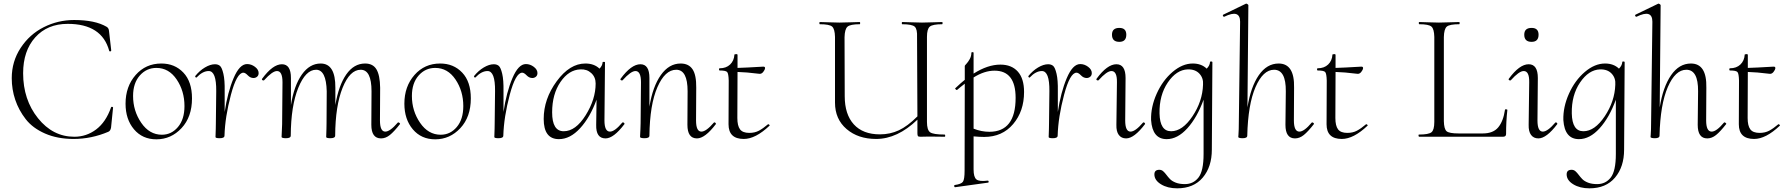

<svg xmlns="http://www.w3.org/2000/svg" viewBox="-20 -745 9721 1046"><path d="M381 12Q293 12 225.5 -17.5Q158 -47 120 -96Q82 -145 63 -201.5Q44 -258 44 -319Q44 -410 92.5 -484Q141 -558 218.5 -597Q296 -636 384 -636Q498 -636 561 -599Q573 -592 574 -575L586 -470Q586 -466 581 -465Q576 -464 575 -468Q535 -615 349 -615Q238 -615 172 -541.5Q106 -468 106 -346Q106 -202 187 -101Q268 0 385 0Q451 0 504 -40Q557 -80 585 -160Q586 -164 591 -163Q596 -162 596 -159L585 -50Q582 -32 570 -27Q478 12 381 12Z M832 14Q756 14 710 -40.5Q664 -95 664 -180Q664 -274 719 -336.5Q774 -399 859 -399Q932 -399 979 -349.5Q1026 -300 1026 -209Q1026 -108 969 -47Q912 14 832 14ZM862 -11Q914 -11 949.5 -53Q985 -95 985 -167Q985 -249 942.5 -312Q900 -375 832 -375Q778 -375 741.5 -333.5Q705 -292 705 -222Q705 -141 749.5 -76Q794 -11 862 -11Z M1326 -396Q1349 -396 1369 -381Q1389 -366 1389 -347Q1389 -334 1380.5 -327Q1372 -320 1361 -320Q1344 -320 1330 -334.5Q1316 -349 1306 -349Q1270 -349 1238 -228.5Q1206 -108 1203 -6Q1203 8 1177 8Q1155 8 1154 2Q1154 1 1154.5 -12Q1155 -25 1155.5 -43Q1156 -61 1156 -74L1158 -249Q1159 -358 1117 -358Q1084 -358 1051 -323Q1050 -322 1048 -322.5Q1046 -323 1044.5 -325.5Q1043 -328 1043 -330Q1067 -360 1096.5 -377.5Q1126 -395 1151 -395Q1168 -395 1178.5 -386Q1189 -377 1197 -343Q1205 -309 1204 -249V-135Q1220 -242 1252.5 -319Q1285 -396 1326 -396Z M2147 -77Q2150 -80 2155.5 -76Q2161 -72 2159 -69Q2127 -28 2104 -9.5Q2081 9 2056 9Q2003 9 2003 -65L2004 -248Q2004 -365 1945 -365Q1886 -365 1846.5 -267Q1807 -169 1806 -6Q1806 8 1780 8Q1759 8 1757 2Q1757 1 1757.5 -12Q1758 -25 1758.5 -43Q1759 -61 1759 -74L1760 -248Q1757 -365 1702 -365Q1645 -365 1605 -266.5Q1565 -168 1564 -6Q1564 8 1538 8Q1517 8 1514 2L1517 -68L1519 -297Q1519 -358 1489 -358Q1464 -358 1419 -308Q1417 -306 1413 -307Q1409 -308 1407.5 -310.5Q1406 -313 1408 -316Q1466 -395 1516 -395Q1565 -395 1565 -320V-173Q1582 -279 1624.5 -339Q1667 -399 1727 -399Q1808 -399 1807 -267V-173Q1825 -280 1866.5 -339.5Q1908 -399 1969 -399Q2012 -399 2031 -367Q2050 -335 2051 -267L2050 -89Q2050 -28 2079 -28Q2105 -28 2147 -77Z M2351 14Q2275 14 2229 -40.5Q2183 -95 2183 -180Q2183 -274 2238 -336.5Q2293 -399 2378 -399Q2451 -399 2498 -349.5Q2545 -300 2545 -209Q2545 -108 2488 -47Q2431 14 2351 14ZM2381 -11Q2433 -11 2468.5 -53Q2504 -95 2504 -167Q2504 -249 2461.5 -312Q2419 -375 2351 -375Q2297 -375 2260.5 -333.5Q2224 -292 2224 -222Q2224 -141 2268.5 -76Q2313 -11 2381 -11Z M2845 -396Q2868 -396 2888 -381Q2908 -366 2908 -347Q2908 -334 2899.5 -327Q2891 -320 2880 -320Q2863 -320 2849 -334.5Q2835 -349 2825 -349Q2789 -349 2757 -228.5Q2725 -108 2722 -6Q2722 8 2696 8Q2674 8 2673 2Q2673 1 2673.5 -12Q2674 -25 2674.5 -43Q2675 -61 2675 -74L2677 -249Q2678 -358 2636 -358Q2603 -358 2570 -323Q2569 -322 2567 -322.5Q2565 -323 2563.5 -325.5Q2562 -328 2562 -330Q2586 -360 2615.5 -377.5Q2645 -395 2670 -395Q2687 -395 2697.5 -386Q2708 -377 2716 -343Q2724 -309 2723 -249V-135Q2739 -242 2771.5 -319Q2804 -396 2845 -396Z M3370 -77Q3372 -79 3375.5 -78Q3379 -77 3381 -74Q3383 -71 3382 -69Q3323 9 3279 9Q3226 9 3228 -65L3230 -202Q3195 -106 3140.5 -46.5Q3086 13 3025 13Q2942 13 2942 -97Q2942 -206 3013 -302.5Q3084 -399 3169 -399Q3217 -399 3246 -371Q3262 -387 3263 -406Q3263 -408 3269.5 -408Q3276 -408 3276 -406L3273 -89Q3273 -28 3303 -28Q3329 -28 3370 -77ZM3051 -30Q3116 -30 3170.5 -117Q3225 -204 3225 -290Q3225 -325 3201 -347Q3177 -369 3142 -367Q3079 -365 3033.5 -298.5Q2988 -232 2988 -133Q2988 -30 3051 -30Z M3869 -77Q3871 -79 3874 -78Q3877 -77 3879 -74Q3881 -71 3880 -69Q3821 9 3777 9Q3725 9 3725 -65L3726 -248Q3726 -365 3664 -365Q3603 -365 3561.5 -270Q3520 -175 3518 -6Q3518 8 3492 8Q3470 8 3467 2Q3467 1 3467.5 -11Q3468 -23 3469 -41Q3470 -59 3470 -74L3472 -297Q3472 -358 3442 -358Q3417 -358 3372 -308Q3370 -306 3366 -307Q3362 -308 3360.5 -310.5Q3359 -313 3361 -316Q3419 -395 3469 -395Q3518 -395 3518 -320V-164Q3536 -274 3580.5 -336.5Q3625 -399 3688 -399Q3732 -399 3753 -367.5Q3774 -336 3773 -267L3772 -89Q3772 -28 3801 -28Q3827 -28 3869 -77Z M4164 -68Q4165 -69 4168 -67.5Q4171 -66 4172.5 -64Q4174 -62 4172 -60Q4096 12 4032 12Q3949 12 3949 -68L3950 -306Q3949 -344 3941.5 -352.5Q3934 -361 3901 -361Q3897 -361 3897 -367Q3897 -373 3901 -373Q3936 -373 3957.5 -393.5Q3979 -414 3981 -447Q3980 -449 3984 -449Q3996 -452 3998 -447V-375Q4037 -376 4139 -382Q4148 -382 4148 -374Q4147 -364 4137.5 -352.5Q4128 -341 4116 -343Q4044 -352 3998 -353L3997 -102Q3997 -60 4011.5 -40.5Q4026 -21 4062 -21Q4092 -21 4114.5 -33Q4137 -45 4164 -68Z M5126 -12Q5129 -12 5129.5 -6Q5130 0 5126 0Q5112 0 5085 -0.5Q5058 -1 5043 -1Q5033 -1 5017.5 -0.5Q5002 0 4995 0Q4984 0 4981 -3.5Q4978 -7 4978 -19V-93Q4869 12 4753 12Q4655 12 4592 -42Q4529 -96 4529 -186V-544Q4528 -587 4513.5 -600Q4499 -613 4446 -613Q4444 -613 4444 -619Q4444 -625 4446 -625Q4458 -625 4494.5 -623.5Q4531 -622 4553 -622Q4576 -622 4614 -623.5Q4652 -625 4664 -625Q4666 -625 4666 -619Q4666 -613 4664 -613Q4612 -613 4597 -599.5Q4582 -586 4581 -542L4582 -221Q4582 -122 4631.5 -67.5Q4681 -13 4774 -13Q4829 -13 4876.5 -35Q4924 -57 4978 -111L4976 -542Q4978 -586 4963.5 -599.5Q4949 -613 4895 -613Q4893 -613 4893 -619Q4893 -625 4895 -625Q4907 -625 4944 -623.5Q4981 -622 5003 -622Q5025 -622 5063 -623.5Q5101 -625 5113 -625Q5115 -625 5115 -619Q5115 -613 5113 -613Q5061 -613 5045.5 -600Q5030 -587 5030 -544V-81Q5030 -37 5047 -24.5Q5064 -12 5126 -12Z M5342 1Q5317 1 5284 -2V178Q5284 220 5299.5 232.5Q5315 245 5361 239Q5364 238 5366 243Q5367 249 5363 250L5183 275Q5181 275 5179.5 272.5Q5178 270 5178.5 266.5Q5179 263 5181 263Q5217 258 5226 245Q5235 232 5235 185L5236 -289Q5228 -283 5212.5 -270.5Q5197 -258 5194 -255Q5192 -254 5189 -256Q5186 -258 5184.5 -260.5Q5183 -263 5184 -264Q5218 -296 5236 -310V-386Q5236 -388 5245 -397.5Q5254 -407 5263 -423Q5272 -439 5272 -457Q5272 -461 5278 -461Q5284 -461 5284 -457V-344Q5361 -393 5430 -393Q5491 -393 5525 -355Q5559 -317 5559 -244Q5559 -139 5499.5 -69Q5440 1 5342 1ZM5398 -360Q5343 -360 5284 -323V-44Q5327 -27 5370 -27Q5513 -27 5513 -212Q5513 -360 5398 -360Z M5865 -396Q5888 -396 5908 -381Q5928 -366 5928 -347Q5928 -334 5919.5 -327Q5911 -320 5900 -320Q5883 -320 5869 -334.5Q5855 -349 5845 -349Q5809 -349 5777 -228.5Q5745 -108 5742 -6Q5742 8 5716 8Q5694 8 5693 2Q5693 1 5693.5 -12Q5694 -25 5694.5 -43Q5695 -61 5695 -74L5697 -249Q5698 -358 5656 -358Q5623 -358 5590 -323Q5589 -322 5587 -322.5Q5585 -323 5583.5 -325.5Q5582 -328 5582 -330Q5606 -360 5635.5 -377.5Q5665 -395 5690 -395Q5707 -395 5717.5 -386Q5728 -377 5736 -343Q5744 -309 5743 -249V-135Q5759 -242 5791.5 -319Q5824 -396 5865 -396Z M6078 -517Q6038 -517 6038 -556Q6038 -593 6078 -593Q6116 -593 6116 -556Q6116 -517 6078 -517ZM6115 9Q6089 9 6075 -10Q6061 -29 6062 -65L6065 -297Q6066 -358 6035 -358Q6010 -358 5965 -308Q5963 -306 5959 -307Q5955 -308 5953.5 -310.5Q5952 -313 5954 -316Q6012 -395 6062 -395Q6112 -395 6112 -320L6110 -89Q6110 -28 6139 -28Q6165 -28 6207 -77Q6209 -79 6212 -78Q6215 -77 6217 -74Q6219 -71 6218 -69Q6159 9 6115 9Z M6572 -407Q6572 -411 6581 -410Q6585 -409 6585 -406L6582 70Q6582 164 6532.5 222.5Q6483 281 6393 281Q6341 281 6305 259Q6269 237 6269 205Q6269 180 6296 180Q6308 180 6317 188Q6326 196 6334.5 207.5Q6343 219 6354 230.5Q6365 242 6385.5 250Q6406 258 6435 258Q6481 258 6509 222.5Q6537 187 6537 94V-202Q6502 -105 6448.5 -46Q6395 13 6336 13Q6258 13 6251 -91Q6249 -162 6281.5 -234.5Q6314 -307 6368 -353Q6422 -399 6478 -399Q6525 -399 6554 -371Q6571 -388 6572 -407ZM6534 -283Q6537 -319 6514.5 -343.5Q6492 -368 6451 -367Q6389 -365 6342 -295.5Q6295 -226 6297 -127Q6299 -30 6360 -30Q6422 -30 6476.5 -111.5Q6531 -193 6534 -283Z M7126 -77Q7129 -80 7134.5 -76Q7140 -72 7138 -69Q7106 -28 7083 -9.5Q7060 9 7035 9Q6983 9 6983 -65L6985 -248Q6986 -365 6921 -365Q6861 -365 6820 -270.5Q6779 -176 6775 -6Q6775 8 6750 8Q6729 8 6726 2Q6726 1 6727 -11Q6728 -23 6728.5 -41Q6729 -59 6729 -74L6736 -627Q6736 -696 6650 -654Q6647 -653 6644.5 -655.5Q6642 -658 6642 -661Q6642 -664 6644 -665L6768 -725Q6771 -726 6776 -722.5Q6781 -719 6781 -717L6776 -160Q6794 -272 6838 -335.5Q6882 -399 6946 -399Q7033 -399 7030 -267L7029 -89Q7029 -28 7059 -28Q7085 -28 7126 -77Z M7422 -68Q7423 -69 7426 -67.5Q7429 -66 7430.5 -64Q7432 -62 7430 -60Q7354 12 7290 12Q7207 12 7207 -68L7208 -306Q7207 -344 7199.5 -352.5Q7192 -361 7159 -361Q7155 -361 7155 -367Q7155 -373 7159 -373Q7194 -373 7215.5 -393.5Q7237 -414 7239 -447Q7238 -449 7242 -449Q7254 -452 7256 -447V-375Q7295 -376 7397 -382Q7406 -382 7406 -374Q7405 -364 7395.5 -352.5Q7386 -341 7374 -343Q7302 -352 7256 -353L7255 -102Q7255 -60 7269.5 -40.5Q7284 -21 7320 -21Q7350 -21 7372.5 -33Q7395 -45 7422 -68Z M7711 0Q7709 0 7708 -6Q7707 -12 7711 -12Q7763 -12 7778.5 -24.5Q7794 -37 7794 -81V-544Q7793 -587 7778.5 -600Q7764 -613 7712 -613Q7710 -613 7709.5 -619Q7709 -625 7712 -625Q7724 -625 7760.5 -623.5Q7797 -622 7819 -622Q7841 -622 7879 -623.5Q7917 -625 7930 -625Q7932 -625 7932 -619Q7932 -613 7930 -613Q7877 -613 7862 -600Q7847 -587 7846 -543V-85Q7847 -42 7861 -30Q7875 -18 7927 -18H8058Q8115 -18 8142.5 -51.5Q8170 -85 8179 -147Q8179 -149 8182 -149.5Q8185 -150 8188.5 -149Q8192 -148 8192 -146Q8185 -85 8185 -15Q8185 0 8168 0Z M8324 -517Q8284 -517 8284 -556Q8284 -593 8324 -593Q8362 -593 8362 -556Q8362 -517 8324 -517ZM8361 9Q8335 9 8321 -10Q8307 -29 8308 -65L8311 -297Q8312 -358 8281 -358Q8256 -358 8211 -308Q8209 -306 8205 -307Q8201 -308 8199.5 -310.5Q8198 -313 8200 -316Q8258 -395 8308 -395Q8358 -395 8358 -320L8356 -89Q8356 -28 8385 -28Q8411 -28 8453 -77Q8455 -79 8458 -78Q8461 -77 8463 -74Q8465 -71 8464 -69Q8405 9 8361 9Z M8818 -407Q8818 -411 8827 -410Q8831 -409 8831 -406L8828 70Q8828 164 8778.5 222.5Q8729 281 8639 281Q8587 281 8551 259Q8515 237 8515 205Q8515 180 8542 180Q8554 180 8563 188Q8572 196 8580.5 207.5Q8589 219 8600 230.5Q8611 242 8631.5 250Q8652 258 8681 258Q8727 258 8755 222.5Q8783 187 8783 94V-202Q8748 -105 8694.5 -46Q8641 13 8582 13Q8504 13 8497 -91Q8495 -162 8527.5 -234.5Q8560 -307 8614 -353Q8668 -399 8724 -399Q8771 -399 8800 -371Q8817 -388 8818 -407ZM8780 -283Q8783 -319 8760.5 -343.5Q8738 -368 8697 -367Q8635 -365 8588 -295.5Q8541 -226 8543 -127Q8545 -30 8606 -30Q8668 -30 8722.5 -111.5Q8777 -193 8780 -283Z M9372 -77Q9375 -80 9380.5 -76Q9386 -72 9384 -69Q9352 -28 9329 -9.5Q9306 9 9281 9Q9229 9 9229 -65L9231 -248Q9232 -365 9167 -365Q9107 -365 9066 -270.5Q9025 -176 9021 -6Q9021 8 8996 8Q8975 8 8972 2Q8972 1 8973 -11Q8974 -23 8974.5 -41Q8975 -59 8975 -74L8982 -627Q8982 -696 8896 -654Q8893 -653 8890.5 -655.5Q8888 -658 8888 -661Q8888 -664 8890 -665L9014 -725Q9017 -726 9022 -722.5Q9027 -719 9027 -717L9022 -160Q9040 -272 9084 -335.5Q9128 -399 9192 -399Q9279 -399 9276 -267L9275 -89Q9275 -28 9305 -28Q9331 -28 9372 -77Z M9668 -68Q9669 -69 9672 -67.5Q9675 -66 9676.5 -64Q9678 -62 9676 -60Q9600 12 9536 12Q9453 12 9453 -68L9454 -306Q9453 -344 9445.5 -352.5Q9438 -361 9405 -361Q9401 -361 9401 -367Q9401 -373 9405 -373Q9440 -373 9461.5 -393.5Q9483 -414 9485 -447Q9484 -449 9488 -449Q9500 -452 9502 -447V-375Q9541 -376 9643 -382Q9652 -382 9652 -374Q9651 -364 9641.5 -352.5Q9632 -341 9620 -343Q9548 -352 9502 -353L9501 -102Q9501 -60 9515.5 -40.5Q9530 -21 9566 -21Q9596 -21 9618.5 -33Q9641 -45 9668 -68Z"/></svg>

Font: Cormorant Upright Light
Style: Regular
Weight: 300
Designer: Christian Thalmann (Catharsis Fonts)
Foundry: Catharsis Fonts
Version: Version 3.302;PS 003.302;hotconv 1.0.88;makeotf.lib2.5.64775